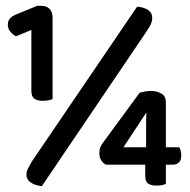

<svg xmlns="http://www.w3.org/2000/svg" viewBox="-20 -635 653 661"><path d="M88 -323V-532L35 -510Q25 -515 16 -525.5Q7 -536 7 -550Q7 -563 14.5 -571.5Q22 -580 35 -585L108 -615H121Q141 -615 151 -604Q161 -593 161 -574V-294Q155 -291 146 -289.5Q137 -288 127 -288Q109 -288 98.5 -295Q88 -302 88 -323ZM551 -283V-128H597Q600 -123 602 -116Q604 -109 604 -99Q604 -83 595.5 -75.5Q587 -68 576 -68H345Q335 -73 328.5 -83Q322 -93 322 -107Q322 -117 324.5 -125.5Q327 -134 334 -143L461 -316Q469 -318 479.5 -320Q490 -322 500 -322Q520 -322 535.5 -313Q551 -304 551 -283ZM483 -128V-183Q483 -195 483 -212.5Q483 -230 484 -248L405 -128ZM480 -30V-98H551V-2Q545 1 536.5 2.5Q528 4 518 4Q500 4 490 -3Q480 -10 480 -30ZM91 -81 452 -612Q476 -610 490 -600.5Q504 -591 504 -574Q504 -562 499 -551.5Q494 -541 484 -526L124 6Q100 3 86 -6.5Q72 -16 71 -32Q71 -44 76.5 -55Q82 -66 91 -81Z"/></svg>

Font: BalooTamma2SemiBold
Style: Regular
Weight: 600
Designer: Divya Kowshik, Shuchita Grover and Ek Type
Foundry: Ek Type
Version: Version 1.700